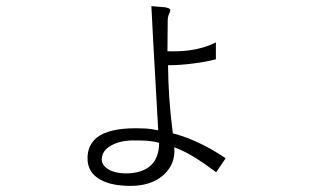

<svg xmlns="http://www.w3.org/2000/svg" viewBox="-20 -649 1040 631"><path d="M522.5 -625 477.5 -628.9 483.4 -514.6 500 -220.7Q480.5 -224.6 460.9 -226.6Q443.4 -227.5 425.8 -227.5Q337.9 -227.5 298.8 -197.3Q267.6 -171.9 267.6 -128.9Q267.6 -81.1 311.5 -57.6Q347.7 -38.1 409.2 -38.1Q477.5 -38.1 517.6 -74.2Q557.6 -110.4 552.7 -165Q586.9 -152.3 623 -129.9Q649.4 -113.3 690.4 -83L721.7 -128.9Q676.8 -159.2 630.9 -180.7Q588.9 -200.2 547.9 -210.9Q540 -272.5 536.1 -331.1Q533.2 -375 532.2 -434.6Q571.3 -434.6 615.2 -440.4Q655.3 -445.3 689.5 -454.1V-509.8Q651.4 -490.2 601.6 -483.4Q571.3 -479.5 530.3 -480.5L531.2 -582Q531.2 -589.8 533.2 -596.7Q534.2 -600.6 537.1 -606.4Q541 -615.2 539.1 -618.2Q537.1 -622.1 522.5 -625ZM418.9 -187.5Q443.4 -187.5 462.9 -186.5Q485.4 -184.6 502.9 -179.7Q502.9 -125 468.8 -99.6Q441.4 -80.1 396.5 -79.1Q352.5 -79.1 330.1 -96.7Q310.5 -111.3 315.4 -133.8Q319.3 -156.2 345.7 -170.9Q375 -187.5 418.9 -187.5Z"/></svg>

Font: Dotum
Style: Regular
Weight: 400
Version: Version 2.21